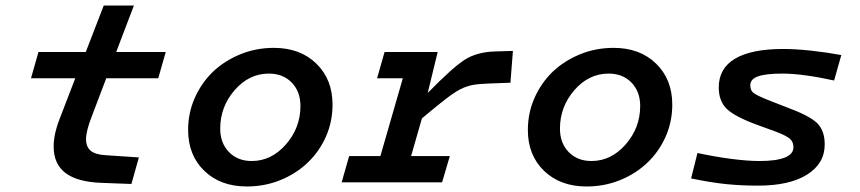

<svg xmlns="http://www.w3.org/2000/svg" viewBox="-20 -659 3110 694"><path d="M364 -376 312 -239Q301 -211 296 -190.5Q291 -170 291 -156Q291 -128 308 -114Q325 -100 362 -98L482 -90L455 6L348 2Q260 -1 217 -33.5Q174 -66 174 -129Q174 -155 180.5 -182Q187 -209 202 -246L252 -376H92L119 -471H290L355 -639H464L400 -471H579L552 -376Z M660 -189Q660 -251 684 -305Q708 -359 749 -399Q791 -439 848 -462.5Q905 -486 970 -486Q1065 -486 1123.5 -429Q1182 -372 1182 -281Q1182 -219 1158 -165Q1134 -111 1092 -71Q1050 -31 993.5 -8Q937 15 872 15Q777 15 718.5 -41.5Q660 -98 660 -189ZM776 -194Q776 -142 807.5 -109.5Q839 -77 890 -77Q961 -77 1013.5 -137Q1066 -197 1066 -276Q1066 -328 1034.5 -360.5Q1003 -393 952 -393Q880 -393 828 -333Q776 -273 776 -194Z M1215 0 1242 -95H1355L1436 -376H1343L1370 -471H1562L1526 -323Q1617 -416 1660.5 -443.5Q1704 -471 1769 -473L1834 -475L1825 -360L1745 -357Q1712 -356 1689.5 -352Q1667 -348 1643 -336Q1619 -323 1587 -298Q1555 -273 1505 -231L1466 -95H1606L1578 0Z M1888 -189Q1888 -251 1912 -305Q1936 -359 1977 -399Q2019 -439 2076 -462.5Q2133 -486 2198 -486Q2293 -486 2351.5 -429Q2410 -372 2410 -281Q2410 -219 2386 -165Q2362 -111 2320 -71Q2278 -31 2221.5 -8Q2165 15 2100 15Q2005 15 1946.5 -41.5Q1888 -98 1888 -189ZM2004 -194Q2004 -142 2035.5 -109.5Q2067 -77 2118 -77Q2189 -77 2241.5 -137Q2294 -197 2294 -276Q2294 -328 2262.5 -360.5Q2231 -393 2180 -393Q2108 -393 2056 -333Q2004 -273 2004 -194Z M2961 -137Q2961 -68 2897.5 -28Q2834 12 2720 12Q2659 12 2605 6.5Q2551 1 2478 -14L2501 -106Q2566 -92 2624.5 -84.5Q2683 -77 2725 -77Q2786 -77 2817 -89.5Q2848 -102 2848 -127Q2848 -146 2835 -157.5Q2822 -169 2782 -184L2716 -208Q2637 -237 2607.5 -265Q2578 -293 2578 -343Q2578 -412 2637 -447Q2696 -482 2811 -482Q2855 -482 2911 -476Q2967 -470 3021 -460L2995 -368Q2941 -380 2893 -386.5Q2845 -393 2808 -393Q2748 -393 2720 -383Q2692 -373 2692 -351Q2692 -333 2702.5 -324Q2713 -315 2755 -298L2819 -273Q2904 -242 2932.5 -215Q2961 -188 2961 -137Z"/></svg>

Font: Intel One Mono Medium
Style: Italic
Weight: 500
Italic angle: -16°
Monospace: yes
Designer: Fred Shallcrass
Foundry: Frere-Jones Type LLC
Version: Version 1.400;hotconv 1.1.0;makeotfexe 2.6.0;FJTRelease1.4